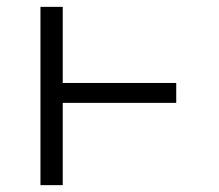

<svg xmlns="http://www.w3.org/2000/svg" viewBox="-20 -540 640 560"><path d="M98 0V-520H163V-298H494V-240H163V0Z"/></svg>

Font: Iosevka Etoile Light
Style: Regular
Weight: 300
Designer: Belleve Invis
Foundry: Belleve Invis
Version: Version 25.0.1; ttfautohint (v1.8.4)